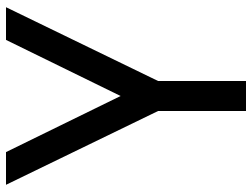

<svg xmlns="http://www.w3.org/2000/svg" viewBox="-120 -720 840 640"><g transform="rotate(-90 300.0 -400.0)"><path d="M250 0V-293L4 -800H113L300 -418L487 -800H596L350 -293V0Z"/></g></svg>

Font: Victor Mono Thin
Style: Regular
Weight: 100
Monospace: yes
Designer: Rune Bjørnerås
Version: Version 1.561;gftools[0.9.30]